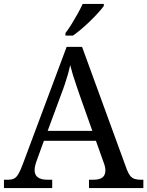

<svg xmlns="http://www.w3.org/2000/svg" viewBox="-20 -951 745 971"><path d="M0 0V-42H19Q39 -42 51 -48Q63 -54 73 -71Q83 -88 95 -120L317 -714H395L621 -95Q629 -74 638 -62.5Q647 -51 660 -46.5Q673 -42 692 -42H705V0H430V-42H453Q483 -42 498 -53.5Q513 -65 513 -90Q513 -96 512 -101.5Q511 -107 509.5 -113.5Q508 -120 505 -127L465 -239H202L164 -134Q161 -126 159 -118Q157 -110 156 -103.5Q155 -97 155 -91Q155 -66 171.5 -54Q188 -42 221 -42H244V0ZM221 -289H447L385 -464Q375 -494 365.5 -521Q356 -548 348.5 -573Q341 -598 335 -622Q330 -598 323.5 -575.5Q317 -553 309 -528.5Q301 -504 289 -473ZM311 -784Q326 -803 342 -829Q358 -855 373 -882Q388 -909 398 -931H505V-921Q496 -908 478 -888Q460 -868 437.5 -846Q415 -824 392 -804.5Q369 -785 349 -771H311Z"/></svg>

Font: Noto Serif Tamil
Style: Regular
Weight: 400
Designer: Indian Type Foundry, Tom Grace, and the Monotype Design Team
Foundry: Monotype Imaging Inc.
Version: Version 2.003